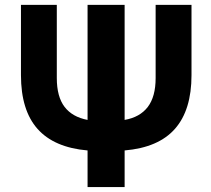

<svg xmlns="http://www.w3.org/2000/svg" viewBox="-20 -752 852 774"><path d="M482.4 -268.6Q543.9 -279.3 575.7 -320.8Q607.4 -362.3 607.4 -437.5V-732.4H752V-449.2Q752 -308.6 685.5 -232.9Q619.1 -157.2 482.4 -145.5V2H333V-145.5Q198.2 -157.2 131.3 -232.4Q64.5 -307.6 64.5 -449.2V-732.4H209V-437.5Q209 -362.3 240.2 -321.3Q271.5 -280.3 333 -268.6V-732.4H482.4Z"/></svg>

Font: Nasu
Style: Bold
Weight: 700
Designer: Ryoko NISHIZUKA (kana &amp; ideographs); Paul D. Hunt (Latin, Greek &amp; Cyrillic); Wenlong ZHANG (bopomofo); Sandoll C
Version: Version 2014.1215